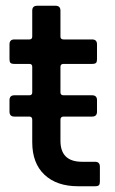

<svg xmlns="http://www.w3.org/2000/svg" viewBox="-20 -647 401 667"><path d="M310 0H251Q177 0 134.5 -40Q92 -80 92 -153V-231Q92 -242 82 -242H30Q13 -242 13 -259V-299Q13 -316 30 -316H82Q92 -316 92 -326V-415Q92 -425 82 -425H30Q20 -425 16.5 -428.5Q13 -432 13 -441V-493Q13 -510 30 -510H82Q92 -510 92 -520V-610Q92 -627 109 -627H173Q190 -627 190 -610V-520Q190 -510 201 -510H300Q317 -510 317 -493V-441Q317 -432 313.5 -428.5Q310 -425 300 -425H201Q190 -425 190 -415V-326Q190 -316 201 -316H300Q317 -316 317 -299V-259Q317 -242 300 -242H201Q190 -242 190 -231V-158Q190 -85 265 -85H310Q327 -85 327 -68V-16Q327 -7 323.5 -3.5Q320 0 310 0Z"/></svg>

Font: Rajdhani SemiBold
Style: Regular
Weight: 600
Designer: Satya Rajpurohit, Jyotish Sonowal
Foundry: Indian Type Foundry
Version: Version 1.201 February 1, 2022